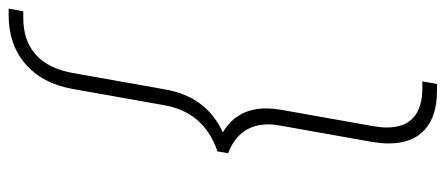

<svg xmlns="http://www.w3.org/2000/svg" viewBox="-306 -468 1006 433"><g transform="rotate(-90 196.5 -252.0)"><path d="M89 122Q89 107 92 87L129 -121Q132 -136 132 -149Q132 -215 67 -240L71 -264Q159 -294 175 -383L212 -591Q224 -659 268 -697Q312 -735 378 -735H393L387 -702H372Q321 -702 289.5 -674Q258 -646 248 -591L211 -383Q195 -289 114 -252Q168 -220 168 -154Q168 -139 165 -121L128 87Q125 104 125 118Q125 158 147.5 178Q170 198 214 198H229L223 231H208Q150 231 119.5 203Q89 175 89 122Z"/></g></svg>

Font: Bai Jamjuree ExtraLight
Style: Italic
Weight: 275
Italic angle: -10°
Version: Version 1.000; ttfautohint (v1.6)